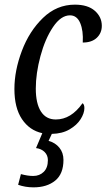

<svg xmlns="http://www.w3.org/2000/svg" viewBox="-20 -566 458 826"><path d="M336 -383Q339 -434 325 -467Q311 -500 281 -500Q242 -500 208 -449.5Q174 -399 154 -324.5Q134 -250 134 -185Q134 -121 156 -86.5Q178 -52 220 -52Q286 -52 335 -122Q343 -117 343 -101Q343 -79 327 -53.5Q311 -28 279.5 -9.5Q248 9 203 10L189 40Q218 48 235.5 69.5Q253 91 253 122Q253 182 217.5 211Q182 240 124 240Q89 240 58 229L70 183Q99 191 123 191Q150 191 168 173.5Q186 156 186 123Q186 102 172 88Q158 74 135 71L162 7Q107 -5 74.5 -53.5Q42 -102 42 -183Q42 -262 74 -347Q106 -432 165 -489Q224 -546 302 -546Q358 -546 388 -519.5Q418 -493 418 -455Q418 -424 396.5 -403.5Q375 -383 336 -383Z"/></svg>

Font: Noto Serif Cond
Style: Italic
Weight: 400
Width: 3
Italic angle: -12°
Designer: Monotype Design Team
Foundry: Monotype Imaging Inc.
Version: Version 1.001